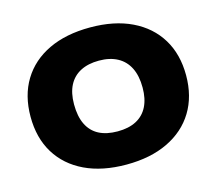

<svg xmlns="http://www.w3.org/2000/svg" viewBox="-107 -884 1159 1028"><g transform="rotate(-15 473.0 -370.0)"><path d="M473 10Q339.5 10 243 -36Q146.5 -82 94.2 -167.2Q42 -252.5 42 -370Q42 -487.5 94 -572.8Q146 -658 242.5 -704Q339 -750 473 -750Q607 -750 703.5 -703.5Q800 -657 852 -571.8Q904 -486.5 904 -370Q904 -253.5 852 -168.2Q800 -83 703.2 -36.5Q606.5 10 473 10ZM473 -174Q534.5 -174 576.8 -196.2Q619 -218.5 640.5 -261.5Q662 -304.5 662 -366Q662 -431.5 639.8 -476Q617.5 -520.5 575.2 -543.2Q533 -566 473 -566Q413 -566 370.8 -544.2Q328.5 -522.5 306.2 -479.8Q284 -437 284 -374Q284 -307 305.8 -262.5Q327.5 -218 369.5 -196Q411.5 -174 473 -174Z"/></g></svg>

Font: Encode Sans SC Expanded Black
Style: Regular
Weight: 900
Width: 7
Designer: Multiple Designers
Foundry: Impallari Type
Version: Version 3.002